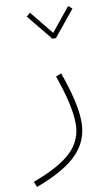

<svg xmlns="http://www.w3.org/2000/svg" viewBox="-173 -631 538 938"><g transform="rotate(-10 96.0 -162.0)"><path d="M149.4 -439.9H131.8L27.3 -567.9L45.9 -584L140.6 -467.3L235.4 -584L253.9 -567.9ZM117.2 -254.9 144.5 -265.6Q201.2 -107.4 201.2 -14.2Q201.2 77.6 137.2 143.1Q73.2 208.5 -67.9 260.3L-78.6 232.9Q55.2 183.6 113.5 126.7Q171.9 69.8 171.9 -10.7Q171.9 -101.1 117.2 -254.9Z"/></g></svg>

Font: Estedad-FD Thin
Style: Regular
Weight: 100
Designer: Amin Abedi
Version: Version 7.3